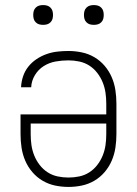

<svg xmlns="http://www.w3.org/2000/svg" viewBox="-20 -729 540 757"><path d="M250 8Q223 8 197 2.5Q171 -3 148 -16.5Q125 -30 107.5 -50.5Q90 -71 79.5 -95.5Q69 -120 65 -146.5Q61 -173 61 -200V-278H399V-320Q399 -342 396 -363Q393 -384 385 -404Q377 -424 363.5 -441.5Q350 -459 332 -470.5Q314 -482 292.5 -486.5Q271 -491 250 -491Q224 -491 199 -486.5Q174 -482 152.5 -468.5Q131 -455 117.5 -432.5Q104 -410 103 -385H63Q64 -407 71 -428Q78 -449 91.5 -466Q105 -483 123.5 -495.5Q142 -508 163 -515.5Q184 -523 206 -525.5Q228 -528 250 -528Q276 -528 302.5 -522.5Q329 -517 352 -503.5Q375 -490 392.5 -469.5Q410 -449 420.5 -424.5Q431 -400 435 -373.5Q439 -347 439 -320V-200Q439 -173 435 -146.5Q431 -120 420.5 -95.5Q410 -71 392.5 -50.5Q375 -30 352 -16.5Q329 -3 303 2.5Q277 8 250 8ZM250 -29Q272 -29 293 -33.5Q314 -38 332 -49.5Q350 -61 363.5 -78.5Q377 -96 385 -116Q393 -136 396 -157Q399 -178 399 -200V-242H101V-200Q101 -178 104 -157Q107 -136 115 -116Q123 -96 136.5 -78.5Q150 -61 168 -49.5Q186 -38 207 -33.5Q228 -29 250 -29ZM350 -631Q342 -631 334.5 -633Q327 -635 321 -641Q315 -647 313 -654.5Q311 -662 311 -670Q311 -678 313 -685.5Q315 -693 321 -699Q327 -705 334.5 -707Q342 -709 350 -709Q358 -709 365.5 -707Q373 -705 379 -699Q385 -693 387 -685.5Q389 -678 389 -670Q389 -662 387 -654.5Q385 -647 379 -641Q373 -635 365.5 -633Q358 -631 350 -631ZM150 -631Q142 -631 134.5 -633Q127 -635 121 -641Q115 -647 113 -654.5Q111 -662 111 -670Q111 -678 113 -685.5Q115 -693 121 -699Q127 -705 134.5 -707Q142 -709 150 -709Q158 -709 165.5 -707Q173 -705 179 -699Q185 -693 187 -685.5Q189 -678 189 -670Q189 -662 187 -654.5Q185 -647 179 -641Q173 -635 165.5 -633Q158 -631 150 -631Z"/></svg>

Font: Iosevka Extralight
Style: Regular
Weight: 200
Monospace: yes
Designer: Belleve Invis
Foundry: Belleve Invis
Version: Version 32.0.1; ttfautohint (v1.8.4)